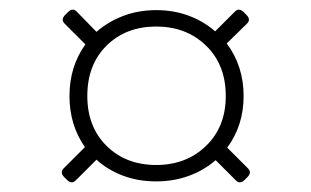

<svg xmlns="http://www.w3.org/2000/svg" viewBox="-20 -521 645 398"><path d="M129 -143Q124 -143 119 -148L113 -154Q108 -159 108 -164Q108 -168 112 -172L156 -216Q124 -262 124 -322Q124 -383 157 -429L114 -472Q110 -476 110 -480Q110 -485 115 -490L121 -496Q126 -501 131 -501Q135 -501 139 -497L180 -455Q204 -476 235.5 -488Q267 -500 304 -500Q340 -500 371 -488.5Q402 -477 426 -456L467 -497Q471 -501 475 -501Q480 -501 485 -496L491 -490Q496 -485 496 -480Q496 -476 492 -472L450 -431Q485 -384 485 -322Q485 -261 451 -215L494 -172Q498 -168 498 -164Q498 -159 493 -154L487 -148Q482 -143 477 -143Q473 -143 469 -147L427 -189Q403 -168 371.5 -156.5Q340 -145 304 -145Q266 -145 234.5 -157Q203 -169 180 -190L137 -147Q133 -143 129 -143ZM304 -179Q366 -179 407 -218.5Q448 -258 448 -322Q448 -387 407 -426.5Q366 -466 304 -466Q241 -466 201 -426.5Q161 -387 161 -322Q161 -258 201 -218.5Q241 -179 304 -179Z"/></svg>

Font: Asap Semi Expanded Thin
Style: Regular
Weight: 100
Width: 6
Designer: Pablo Cosgaya
Foundry: Omnibus-Type
Version: Version 3.001; ttfautohint (v1.8.4.7-5d5b)